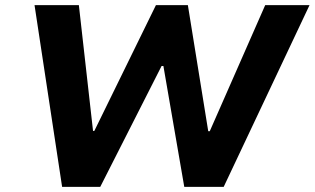

<svg xmlns="http://www.w3.org/2000/svg" viewBox="-20 -725 1221 745"><path d="M221 0 114 -705H286L341 -217H346L585 -705H709L788 -216H794L1009 -705H1181L848 0H695L614 -469H607L369 0Z"/></svg>

Font: Nunito Sans 6pt ExtraBold
Style: Italic
Weight: 800
Italic angle: -9°
Version: Version 3.101;gftools[0.9.27]